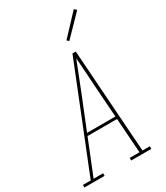

<svg xmlns="http://www.w3.org/2000/svg" viewBox="-269 -1059 1001 1156"><g transform="rotate(-30 231.5 -481.0)"><path d="M-37 0V-18H17L304 -735H327L361 -245L377 -18H428V0H288V-18H356L339 -259H134L37 -18H103V0ZM141 -277H338L323 -490Q320 -542 316.5 -594Q313 -646 309 -698Q289 -646 268 -594Q247 -542 227 -490ZM325 -809 312 -821 444 -962 460 -948Z"/></g></svg>

Font: Iosevka Slab Thin
Style: Italic
Weight: 100
Italic angle: -9°
Monospace: yes
Designer: Belleve Invis
Foundry: Belleve Invis
Version: Version 11.1.1; ttfautohint (v1.8.3)